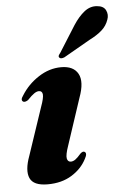

<svg xmlns="http://www.w3.org/2000/svg" viewBox="-52 -747 528 797"><g transform="rotate(-5 212.0 -348.5)"><path d="M218.5 -74.5Q227.5 -74.5 237 -81Q246.5 -87.5 261 -104.5Q271.5 -114 278.5 -110Q290 -103.5 277 -80.5Q256.5 -40.5 214.8 -14.8Q173 11 114.5 11Q55.5 11 41 -21.5Q26.5 -54 48.5 -113.5L115 -311.5Q128.5 -348.5 126.8 -363Q125 -377.5 111.5 -377.5Q102.5 -377.5 91.8 -370.2Q81 -363 63.5 -344.5Q51.5 -336.5 43.5 -339.5Q31 -346.5 45 -365.5Q72.5 -410 117.5 -439.2Q162.5 -468.5 212 -468.5Q263.5 -468.5 282.2 -434.5Q301 -400.5 277 -335.5L213 -142Q199.5 -103.5 202.5 -89Q205.5 -74.5 218.5 -74.5ZM283 -638Q305.5 -672.5 329.8 -691.5Q354 -710.5 382 -708Q410 -706 419 -687.2Q428 -668.5 420.5 -648.5Q412 -623 391.5 -605Q371 -587 340 -571.5L229 -508Q213.5 -502 208 -509Q204.5 -513.5 207 -518.2Q209.5 -523 214 -528.5Z"/></g></svg>

Font: Fraunces 72pt
Style: Bold Italic
Weight: 700
Italic angle: -16°
Version: Version 1.000;[b76b70a41]